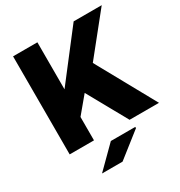

<svg xmlns="http://www.w3.org/2000/svg" viewBox="-213 -879 1163 1238"><g transform="rotate(-30 368.5 -259.5)"><path d="M726 -730 490 -436 731 0H512L348 -295L247 -174V0H66V-730H247V-380L517 -730ZM185 211 339 58H521V67L338 211Z"/></g></svg>

Font: Nacelle Heavy
Style: Regular
Weight: 800
Designer: Sora Sagano
Foundry: Sora Sagano
Version: Version 1.000;FEAKit 1.0